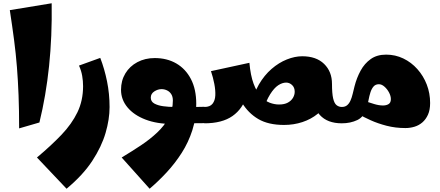

<svg xmlns="http://www.w3.org/2000/svg" viewBox="-20 -754 2690 1174"><path d="M97 31Q97 -80 93.5 -171Q90 -262 83.5 -344Q77 -426 66 -510Q55 -594 40 -692L296 -734Q299 -531 280 -349.5Q261 -168 221 -5Z M387 400 206 209Q293 136 356 70Q419 4 453.5 -67.5Q488 -139 488 -227Q488 -259 482.5 -290.5Q477 -322 463 -353L593 -400Q619 -333 634.5 -256.5Q650 -180 650 -99Q650 -25 625.5 59Q601 143 544 230Q487 317 387 400Z M1123 0V-100Q1150 -100 1176.5 -100Q1203 -100 1230 -101L1250 -51L1230 -1Q1203 -1 1176.5 -0.5Q1150 0 1123 0ZM895 400 724 209Q784 173 840.5 135.5Q897 98 941 56.5Q985 15 1011 -33Q1037 -81 1037 -139Q1037 -163 1027 -178.5Q1017 -194 1001 -201.5Q985 -209 968 -209Q945 -209 923.5 -195Q902 -181 902 -157Q902 -133 923.5 -121Q945 -109 978 -104.5Q1011 -100 1045 -100L1034 4Q940 4 869.5 -23Q799 -50 759.5 -97.5Q720 -145 720 -205Q720 -261 746.5 -305Q773 -349 820 -374Q867 -399 926 -399Q1001 -399 1058 -366Q1115 -333 1147.5 -270.5Q1180 -208 1180 -119Q1180 -32 1156 42.5Q1132 117 1091 181Q1050 245 999.5 299.5Q949 354 895 400Z M1717 10Q1621 10 1559.5 -26Q1498 -62 1458.5 -127.5Q1419 -193 1389 -281L1505 -370Q1512 -292 1530.5 -242.5Q1549 -193 1574.5 -165Q1600 -137 1629 -126Q1658 -115 1686 -115Q1719 -115 1740 -126.5Q1761 -138 1771.5 -156Q1782 -174 1782 -193Q1782 -219 1766 -234Q1750 -249 1730 -249Q1706 -249 1681 -232.5Q1656 -216 1631.5 -177Q1607 -138 1584 -68L1518 -106Q1530 -181 1563 -237.5Q1596 -294 1640.5 -332.5Q1685 -371 1734 -390.5Q1783 -410 1828 -410Q1914 -410 1962 -363Q2010 -316 2010 -241Q2010 -183 1986.5 -137Q1963 -91 1922.5 -58Q1882 -25 1829 -7.5Q1776 10 1717 10ZM1230 0V-100Q1264 -100 1279.5 -119.5Q1295 -139 1296.5 -170.5Q1298 -202 1290.5 -241Q1283 -280 1270 -319L1505 -370Q1515 -255 1490 -172Q1465 -89 1401.5 -44.5Q1338 0 1230 0ZM2070 0Q1982 0 1935.5 -51Q1889 -102 1889 -202L2010 -241Q2010 -183 2017 -152.5Q2024 -122 2038 -111Q2052 -100 2070 -100L2090 -50Z M2459 29Q2398 29 2344 15Q2290 1 2247 -18.5Q2204 -38 2174 -55L2217 -134Q2238 -127 2267.5 -118Q2297 -109 2322 -109Q2342 -109 2356 -117.5Q2370 -126 2370 -148Q2370 -167 2359 -188Q2348 -209 2331 -224Q2314 -239 2297 -239Q2276 -239 2264 -225Q2252 -211 2245 -189Q2238 -167 2233.5 -142.5Q2229 -118 2223 -97Q2207 -40 2165 -20Q2123 0 2070 0V-100Q2090 -100 2102.5 -110.5Q2115 -121 2123 -139Q2131 -157 2136.5 -180Q2142 -203 2148 -227Q2161 -278 2185 -322Q2209 -366 2247 -393Q2285 -420 2341 -420Q2397 -420 2446 -396.5Q2495 -373 2532 -331.5Q2569 -290 2589.5 -237Q2610 -184 2610 -124Q2610 -82 2597 -53Q2584 -24 2562.5 -5.5Q2541 13 2514 21Q2487 29 2459 29Z"/></svg>

Font: Marhey
Style: Bold
Weight: 700
Designer: Nur Syamsi & Bustanul Arifin
Foundry: Namelatype
Version: Version 1.000